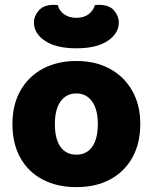

<svg xmlns="http://www.w3.org/2000/svg" viewBox="-20 -751 626 787"><path d="M555 -243Q555 -163 522.5 -105Q490 -47 431.5 -15.5Q373 16 293 16Q214 16 155 -15Q96 -46 63.5 -104Q31 -162 31 -243Q31 -322 64 -380Q97 -438 156 -469.5Q215 -501 293 -501Q372 -501 430.5 -469Q489 -437 522 -379Q555 -321 555 -243ZM293 -368Q252 -368 228.5 -335.5Q205 -303 205 -243Q205 -181 228 -149Q251 -117 293 -117Q335 -117 358 -149.5Q381 -182 381 -243Q381 -302 357.5 -335Q334 -368 293 -368ZM293 -678Q324 -678 343.5 -693Q363 -708 369 -730Q374 -731 378.5 -731Q383 -731 387 -731Q428 -731 447.5 -708Q467 -685 467 -659Q467 -614 421.5 -583.5Q376 -553 293 -553Q210 -553 164.5 -583.5Q119 -614 119 -659Q119 -685 139 -708Q159 -731 199 -731Q204 -731 208 -731Q212 -731 217 -730Q222 -708 242 -693Q262 -678 293 -678Z"/></svg>

Font: Baloo Tamma 2 ExtraBold
Style: Regular
Weight: 800
Designer: Divya Kowshik, Shuchita Grover and Ek Type
Foundry: Ek Type
Version: Version 1.700